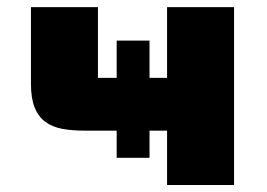

<svg xmlns="http://www.w3.org/2000/svg" viewBox="-20 -526 758 546"><path d="M455.1 0V-154.5H405.2V-77.2H311.8V-154.5H219.5Q184.2 -154.5 156.1 -159.8Q128.1 -165.2 108.4 -179.9Q88.8 -194.7 78.4 -220.7Q68 -246.7 68 -287.6V-505.8H258.5V-304.5Q258.5 -304.5 258.5 -304.5Q258.5 -304.5 258.5 -304.5H311.8V-410.6H405.2V-304.5H455.1V-505.8H645.6V0Z"/></svg>

Font: Science Gothic
Style: Regular
Weight: 400
Designer: Thomas Phinney, Vassil Kateliev, Brandon Buerkle
Foundry: Font Detective LLC
Version: Version 1.018